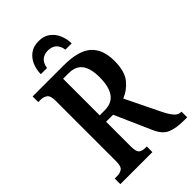

<svg xmlns="http://www.w3.org/2000/svg" viewBox="-269 -1010 1105 1105"><g transform="rotate(-45 284.0 -457.5)"><path d="M24 0V-46H45Q67 -46 83.5 -57Q100 -68 100 -110V-603Q100 -645 82.5 -656.5Q65 -668 45 -668H24V-714H276Q397 -714 449.5 -667Q502 -620 502 -526Q502 -441 467 -398Q432 -355 384 -337L486 -128Q506 -87 524 -66.5Q542 -46 564 -46H568V0H545Q478 0 438.5 -17Q399 -34 375 -90L277 -312H220V-110Q220 -68 234 -57Q248 -46 272 -46H285V0ZM259 -364Q320 -364 347.5 -404Q375 -444 375 -519Q375 -591 348.5 -626.5Q322 -662 264 -662H220V-364ZM148 -771Q148 -809 162 -841.5Q176 -874 203.5 -894.5Q231 -915 273 -915Q315 -915 342.5 -894.5Q370 -874 384 -841.5Q398 -809 399 -771H348Q342 -807 322.5 -823Q303 -839 273 -839Q243 -839 223.5 -823Q204 -807 198 -771Z"/></g></svg>

Font: Noto Serif ExtraCondensed SemiBold
Style: Regular
Weight: 600
Width: 2
Designer: Monotype Design Team
Foundry: Monotype Imaging Inc.
Version: Version 2.015; ttfautohint (v1.8.4.7-5d5b)